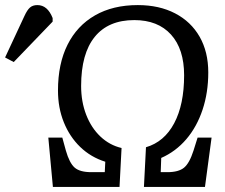

<svg xmlns="http://www.w3.org/2000/svg" viewBox="-160 -735 886 755"><path d="M48 0 30 -194H85L99 -143Q113 -94 133.5 -76Q154 -58 199 -58H252L254 -99Q197 -117 155.5 -157Q114 -197 91 -254Q68 -311 68 -379Q68 -484 105.5 -559Q143 -634 213.5 -674.5Q284 -715 382 -715Q466 -715 528.5 -682.5Q591 -650 625 -590.5Q659 -531 659 -450Q659 -371 636.5 -303.5Q614 -236 572.5 -187.5Q531 -139 474 -114L472 -58H498Q542 -58 563.5 -75.5Q585 -93 601 -143L617 -194H672L646 0H406L414 -156Q486 -177 525 -250.5Q564 -324 564 -439Q564 -542 512.5 -599Q461 -656 368 -656Q266 -656 212.5 -590Q159 -524 159 -397Q159 -335 179 -283.5Q199 -232 235 -198Q271 -164 318 -153L310 0ZM-106 -491 -140 -509 -64 -672Q-53 -696 -42 -705.5Q-31 -715 -13 -715Q27 -715 47 -664V-650Z"/></svg>

Font: Literata 12pt
Style: Italic
Weight: 400
Italic angle: -2°
Designer: Latin by Veronika Burian and Jose Scaglione. Greek by Irene Vlachou. Cyrillic by Vera Evstafieva
Foundry: TypeTogether
Version: Version 3.002